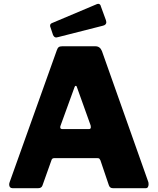

<svg xmlns="http://www.w3.org/2000/svg" viewBox="-20 -984 825 1004"><path d="M28 -19Q28 -26 31 -33L277 -721Q281 -733 287 -737.5Q293 -742 305 -742H479Q503 -742 513 -717L756 -31Q757 -28 757 -21Q757 -12 753.5 -6Q750 0 743 0H570Q554 0 549 -16L505 -146Q502 -152 499.5 -154.5Q497 -157 490 -157H263Q252 -157 249 -146L202 -14Q197 0 180 0H45Q37 0 32.5 -5Q28 -10 28 -19ZM445 -309Q455 -309 455 -319Q455 -325 454 -328L382 -529Q381 -535 376 -535Q372 -535 370 -529L297 -328Q295 -324 295 -318Q295 -309 307 -309ZM534 -878Q536 -870 536 -868Q536 -853 516 -849L284 -790Q276 -788 274 -788Q263 -788 257 -802L244 -841Q242 -844 242 -850Q242 -859 251 -863L488 -963Q490 -964 494 -964Q498 -964 502 -961Q506 -958 507 -952Z"/></svg>

Font: Libre Franklin ExtraBold
Style: Regular
Weight: 800
Designer: Pablo Impallari, Rodrigo Fuenzalida
Foundry: Impallari Type
Version: Version 1.002; ttfautohint (v1.5)